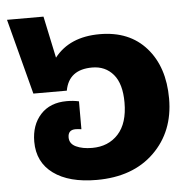

<svg xmlns="http://www.w3.org/2000/svg" viewBox="-49 -689 745 755"><g transform="rotate(-5 323.5 -311.0)"><path d="M364 -552Q481 -552 547.5 -476.5Q614 -401 614 -276Q614 -146 530 -64Q446 18 303 18Q194 18 132.5 -27Q71 -72 71 -153Q71 -219 108.5 -260Q146 -301 212 -301Q238 -301 260 -296V-186Q244 -188 237 -188Q207 -188 207 -158Q207 -133 232.5 -121Q258 -109 296 -109Q360 -109 399 -151.5Q438 -194 438 -276Q438 -350 406.5 -387Q375 -424 323 -424Q231 -424 216 -342H84L6 -640H150L185 -475Q245 -552 364 -552Z"/></g></svg>

Font: FiraGO ExtraBold
Style: Regular
Weight: 800
Designer: bBox Type
Foundry: bBox Type GmbH
Version: Version 1.001;PS 001.001;hotconv 1.0.88;makeotf.lib2.5.64775